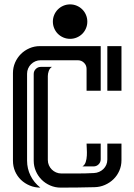

<svg xmlns="http://www.w3.org/2000/svg" viewBox="-20 -854 613 876"><path d="M165 -579.1Q152.3 -579.1 141.1 -574.2Q129.9 -569.3 121.6 -561Q113.3 -552.7 108.4 -541.5Q103.5 -530.3 103.5 -517.6V-121.1Q103.5 -84.5 119.4 -52.5Q135.3 -20.5 164.1 2Q138.2 2 115.5 -7.6Q92.8 -17.1 75.7 -33.4Q58.6 -49.8 48.8 -72.3Q39.1 -94.7 39.1 -121.1V-520.5Q39.1 -545.9 48.8 -568.4Q58.6 -590.8 75.2 -607.4Q91.8 -624 114.3 -633.8Q136.7 -643.6 162.1 -643.6H439.5V-439.9H375V-539.6Q375 -556.2 363.3 -567.6Q351.6 -579.1 335 -579.1ZM259.8 -62.5Q296.9 -62.5 334 -62.5Q371.1 -62.5 408.2 -64.5Q420.9 -64.9 432.1 -69.8Q443.4 -74.7 451.7 -82.8Q460 -90.8 464.8 -101.8Q469.7 -112.8 469.7 -126V-198.7H534.2V-123Q534.2 -97.2 524.4 -75Q514.6 -52.7 497.8 -36.4Q481 -20 458.7 -10.3Q436.5 -0.5 411.1 0Q372.6 1 334 1.5Q295.4 2 256.8 2Q231.4 2 209 -7.8Q186.5 -17.6 169.9 -34.2Q153.3 -50.8 143.6 -73.2Q133.8 -95.7 133.8 -121.1V-516.6Q133.8 -529.8 143.3 -539.3Q152.8 -548.8 166 -548.8H216.8Q206.5 -542 202.4 -530Q198.2 -518.1 198.2 -506.8V-124Q198.2 -111.3 203.1 -100.1Q208 -88.9 216.3 -80.6Q224.6 -72.3 235.8 -67.4Q247.1 -62.5 259.8 -62.5ZM299.8 -834Q315.9 -834 330.3 -827.9Q344.7 -821.8 355.5 -811Q366.2 -800.3 372.3 -785.9Q378.4 -771.5 378.4 -755.4Q378.4 -739.3 372.3 -724.9Q366.2 -710.4 355.5 -699.7Q344.7 -689 330.3 -682.9Q315.9 -676.8 299.8 -676.8Q283.7 -676.8 269.3 -682.9Q254.9 -689 244.1 -699.7Q233.4 -710.4 227.3 -724.9Q221.2 -739.3 221.2 -755.4Q221.2 -771.5 227.3 -785.9Q233.4 -800.3 244.1 -811Q254.9 -821.8 269.3 -827.9Q283.7 -834 299.8 -834ZM534.2 -643.6V-439.9H469.7V-643.6ZM356 -94.7Q366.7 -101.1 371.1 -114.7Q375.5 -128.4 376.2 -144Q377 -159.7 376 -174.6Q375 -189.5 375 -198.7H439.5V-127.4Q439.5 -113.8 429.9 -104.2Q420.4 -94.7 406.7 -94.7Z"/></svg>

Font: Isar CAT
Style: Regular
Weight: 400
Designer: Digitized by Peter Wiegel
Foundry: CAT-Fonts, Peter Wiegel
Version: Version 1.000; ttfautohint (v1.3)